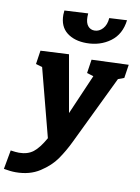

<svg xmlns="http://www.w3.org/2000/svg" viewBox="-168 -887 877 1203"><g transform="rotate(10 270.5 -285.5)"><path d="M599 -542 586 -456 548 -442 336 -3Q307 57 271 109Q235 161 171 202.5Q107 244 18 244Q-16 244 -58 236L-36 115Q-3 120 17 120Q72 120 107.5 92.5Q143 65 180 -1L67 -434L26 -446L39 -533L219 -542L283 -179L393 -433L351 -446L364 -533ZM141 -780Q141 -789 143 -807L293 -815Q292 -807 292 -793Q292 -755 308 -735.5Q324 -716 350 -716Q380 -716 402.5 -741Q425 -766 428 -809L540 -815Q529 -724 465 -677Q401 -630 314 -630Q237 -630 189 -667.5Q141 -705 141 -780Z"/></g></svg>

Font: Bitter Pro ExtraBold
Style: Italic
Weight: 800
Italic angle: -9°
Designer: Sol Matas, and Bitter project Authors
Foundry: Sol Matas
Version: Version 1.010